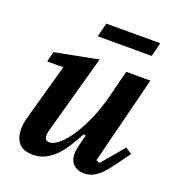

<svg xmlns="http://www.w3.org/2000/svg" viewBox="-131 -815 858 933"><g transform="rotate(20 298.0 -348.5)"><path d="M142 12Q91 12 68.5 -15Q46 -42 46 -87Q46 -120 58 -158L136 -438H53L66 -491L289 -534L176 -125Q172 -110 172 -99Q172 -72 197 -72Q219 -72 247 -96Q275 -120 302.5 -162Q330 -204 355 -261.5Q380 -319 397 -387L431 -522H556L442 -69L460 -61L557 -176L590 -155L529 -71Q510 -45 493.5 -29Q477 -13 462.5 -4Q448 5 434.5 8.5Q421 12 408 12Q386 12 371.5 5.5Q357 -1 348 -11Q339 -21 335 -34Q331 -47 331 -60Q331 -74 334 -90Q337 -106 340 -117L352 -163L341 -166Q321 -130 301 -97.5Q281 -65 257.5 -41Q234 -17 205.5 -2.5Q177 12 142 12ZM260 -709H539L521 -637H242Z"/></g></svg>

Font: IBM Plex Serif SemiBold
Style: Italic
Weight: 600
Italic angle: -14°
Designer: Mike Abbink, Paul van der Laan, Pieter van Rosmalen
Foundry: Bold Monday
Version: Version 2.5